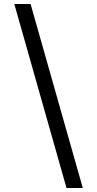

<svg xmlns="http://www.w3.org/2000/svg" viewBox="-20 -812 489 967"><path d="M52 -792H134L397 135H315Z"/></svg>

Font: umalayalam15
Style: Book
Weight: 400
Designer: Jelle Bosma - Monotype Design Team
Foundry: Monotype Imaging Inc.
Version: Version 2.003